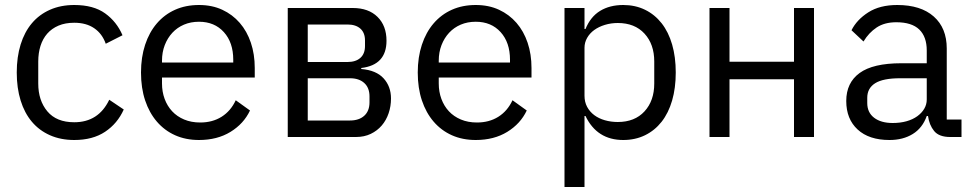

<svg xmlns="http://www.w3.org/2000/svg" viewBox="-20 -548 3895 768"><path d="M277 12Q223 12 180 -7Q137 -26 107.5 -61Q78 -96 62.5 -146Q47 -196 47 -258Q47 -320 62.5 -370Q78 -420 107.5 -455Q137 -490 180 -509Q223 -528 277 -528Q354 -528 400.5 -494.5Q447 -461 470 -407L403 -373Q389 -413 357 -435Q325 -457 277 -457Q241 -457 214 -445.5Q187 -434 169 -413.5Q151 -393 142 -364.5Q133 -336 133 -302V-214Q133 -146 169.5 -102.5Q206 -59 277 -59Q374 -59 417 -149L475 -110Q450 -54 400.5 -21Q351 12 277 12Z M776 12Q723 12 680.5 -7Q638 -26 607.5 -61.5Q577 -97 560.5 -146.5Q544 -196 544 -258Q544 -319 560.5 -369Q577 -419 607.5 -454.5Q638 -490 680.5 -509Q723 -528 776 -528Q828 -528 869 -509Q910 -490 939 -456.5Q968 -423 983.5 -377Q999 -331 999 -276V-238H628V-214Q628 -181 638.5 -152.5Q649 -124 668.5 -103Q688 -82 716.5 -70Q745 -58 781 -58Q830 -58 866.5 -81Q903 -104 923 -147L980 -106Q955 -53 902 -20.5Q849 12 776 12ZM776 -461Q743 -461 716 -449.5Q689 -438 669.5 -417Q650 -396 639 -367.5Q628 -339 628 -305V-298H913V-309Q913 -378 875.5 -419.5Q838 -461 776 -461Z M1131 -516H1391Q1454 -516 1490 -480.5Q1526 -445 1526 -385Q1526 -288 1425 -276V-272Q1485 -267 1514.5 -234.5Q1544 -202 1544 -154Q1544 -123 1534.5 -95Q1525 -67 1507 -46Q1489 -25 1463 -12.5Q1437 0 1404 0H1131ZM1380 -66Q1416 -66 1437 -85Q1458 -104 1458 -139V-162Q1458 -197 1437 -216Q1416 -235 1380 -235H1211V-66ZM1370 -300Q1403 -300 1421.5 -316.5Q1440 -333 1440 -364V-386Q1440 -417 1421.5 -433.5Q1403 -450 1370 -450H1211V-300Z M1883 12Q1830 12 1787.5 -7Q1745 -26 1714.5 -61.5Q1684 -97 1667.5 -146.5Q1651 -196 1651 -258Q1651 -319 1667.5 -369Q1684 -419 1714.5 -454.5Q1745 -490 1787.5 -509Q1830 -528 1883 -528Q1935 -528 1976 -509Q2017 -490 2046 -456.5Q2075 -423 2090.5 -377Q2106 -331 2106 -276V-238H1735V-214Q1735 -181 1745.5 -152.5Q1756 -124 1775.5 -103Q1795 -82 1823.5 -70Q1852 -58 1888 -58Q1937 -58 1973.5 -81Q2010 -104 2030 -147L2087 -106Q2062 -53 2009 -20.5Q1956 12 1883 12ZM1883 -461Q1850 -461 1823 -449.5Q1796 -438 1776.5 -417Q1757 -396 1746 -367.5Q1735 -339 1735 -305V-298H2020V-309Q2020 -378 1982.5 -419.5Q1945 -461 1883 -461Z M2238 -516H2318V-432H2322Q2342 -481 2380.5 -504.5Q2419 -528 2473 -528Q2521 -528 2560 -509Q2599 -490 2626.5 -455Q2654 -420 2668.5 -370Q2683 -320 2683 -258Q2683 -196 2668.5 -146Q2654 -96 2626.5 -61Q2599 -26 2560 -7Q2521 12 2473 12Q2368 12 2322 -84H2318V200H2238ZM2451 -60Q2519 -60 2558 -102.5Q2597 -145 2597 -214V-302Q2597 -371 2558 -413.5Q2519 -456 2451 -456Q2424 -456 2399.5 -448.5Q2375 -441 2357 -428Q2339 -415 2328.5 -396.5Q2318 -378 2318 -357V-165Q2318 -140 2328.5 -120.5Q2339 -101 2357 -87.5Q2375 -74 2399.5 -67Q2424 -60 2451 -60Z M2818 -516H2898V-301H3156V-516H3236V0H3156V-231H2898V0H2818Z M3781 0Q3736 0 3716.5 -24Q3697 -48 3692 -84H3687Q3670 -36 3631 -12Q3592 12 3538 12Q3456 12 3410.5 -30Q3365 -72 3365 -144Q3365 -217 3418.5 -256Q3472 -295 3585 -295H3687V-346Q3687 -401 3657 -430Q3627 -459 3565 -459Q3518 -459 3486.5 -438Q3455 -417 3434 -382L3386 -427Q3407 -469 3453 -498.5Q3499 -528 3569 -528Q3663 -528 3715 -482Q3767 -436 3767 -354V-70H3826V0ZM3551 -56Q3581 -56 3606 -63Q3631 -70 3649 -83Q3667 -96 3677 -113Q3687 -130 3687 -150V-235H3581Q3512 -235 3480.5 -215Q3449 -195 3449 -157V-136Q3449 -98 3476.5 -77Q3504 -56 3551 -56Z"/></svg>

Font: IBMPlexSans
Style: Regular
Weight: 400
Designer: Mike Abbink, Paul van der Laan, Pieter van Rosmalen
Foundry: Bold Monday
Version: Version 3.1